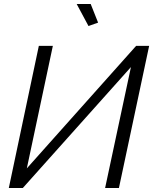

<svg xmlns="http://www.w3.org/2000/svg" viewBox="-20 -939 765 959"><path d="M24 0 174 -710H244L114 -98L660 -710H725L574 0H505L634 -604L94 0ZM363 -919H433L470 -826L422 -809Z"/></svg>

Font: Raleway
Style: Italic
Weight: 400
Italic angle: -12°
Designer: Matt McInerney, Pablo Impallari, Rodrigo Fuenzalida
Foundry: Matt McInerney, Pablo Impallari, Rodrigo Fuenzalida
Version: Version 4.026